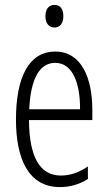

<svg xmlns="http://www.w3.org/2000/svg" viewBox="-20 -752 439 782"><path d="M202 -732C177 -732 165 -713 165 -686C165 -659 178 -640 202 -640C225 -640 238 -658 238 -686C238 -713 227 -732 202 -732ZM205 -542C98 -542 45 -438 45 -265C45 -102 98 10 224 10C267 10 305 -2 338 -23V-74C301 -49 265 -37 228 -37C141 -37 99 -115 98 -263H356V-305C356 -432 313 -542 205 -542ZM205 -496C277 -496 307 -410 306 -307H99C105 -435 143 -496 205 -496Z"/></svg>

Font: Noto Sans Gurmukhi UI ExtraCondensed Light
Style: Regular
Weight: 300
Width: 2
Designer: Jelle Bosma - Monotype Design Team
Foundry: Monotype Imaging Inc.
Version: Version 2.004